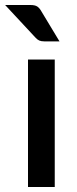

<svg xmlns="http://www.w3.org/2000/svg" viewBox="-42 -748 309 768"><path d="M177 -510V0H70V-510ZM79.5 -728Q98 -728 107 -722Q116 -716 123 -703.5L196 -582.5H135Q122.5 -582.5 114.8 -586Q107 -589.5 99 -598.5L-21.5 -728Z"/></svg>

Font: TypoPRO Lato
Style: Regular
Weight: 600
Designer: Lukasz Dziedzic with Adam Twardoch and Botio Nikoltchev
Foundry: tyPoland Lukasz Dziedzic
Version: Version 2.010; 2014-09-01; http://www.latofonts.com/